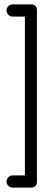

<svg xmlns="http://www.w3.org/2000/svg" viewBox="-20 -691 246 879"><path d="M122 168H38Q26 168 18 159.5Q10 151 10 140Q10 129 18 120.5Q26 112 38 112H94V-615H38Q26 -615 18 -623.5Q10 -632 10 -643Q10 -654 18 -662.5Q26 -671 38 -671H122Q149 -671 149 -643V140Q149 168 122 168Z"/></svg>

Font: Jura Medium
Style: Regular
Weight: 500
Designer: Daniel Johnson, Alexei Vanyashin
Foundry: Daniel Johnson
Version: Version 5.103